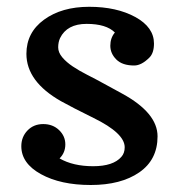

<svg xmlns="http://www.w3.org/2000/svg" viewBox="-20 -524 516 554"><path d="M311.5 -430.2Q286.6 -455.1 230 -455.1Q173.3 -455.1 153.3 -414.1Q147.9 -402.3 147.9 -387.5Q147.9 -372.6 159.7 -358.6Q171.4 -344.7 189.9 -332.3Q208.5 -319.8 231.7 -308.1Q254.9 -296.4 279.8 -282.7Q304.7 -269 332.5 -253.9Q434.6 -198.2 434.6 -130.6Q434.6 -63 381.8 -26.6Q329.1 9.8 241.9 9.8Q154.8 9.8 98.1 -21.5Q41.5 -52.7 41.5 -102.1Q41.5 -128.9 59.3 -147.5Q77.1 -166 104.7 -166Q132.3 -166 150.4 -148.7Q168.5 -131.3 168.5 -107.4Q168.5 -83.5 151.9 -66.9Q190.9 -44.4 248.8 -44.4Q306.6 -44.4 330.1 -71.3Q339.8 -82 339.8 -99.1Q339.8 -139.6 250 -183.6Q187.5 -214.4 156.2 -231.9Q56.2 -288.6 56.2 -368.7Q56.2 -430.2 107.2 -467.3Q158.2 -504.4 237.3 -504.4Q316.4 -504.4 370.4 -474.9Q424.3 -445.3 424.3 -398.4Q424.3 -371.1 411.1 -357.9Q388.2 -335 367.2 -335Q333 -335 315.7 -352.3Q298.3 -369.6 298.3 -392.1Q298.3 -414.6 311.5 -430.2Z"/></svg>

Font: Arbutus Slab
Style: Regular
Weight: 400
Version: Version 1.002; ttfautohint (v0.92) -l 10 -r 16 -G 200 -x 7 -